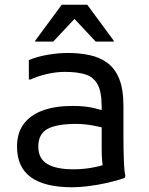

<svg xmlns="http://www.w3.org/2000/svg" viewBox="-20 -780 630 812"><path d="M286 12Q169 12 110.5 -30.5Q52 -73 52 -160Q52 -218 80.5 -256Q109 -294 161.5 -313Q214 -332 286 -332Q342 -332 379.5 -322.5Q417 -313 444 -304V-232Q417 -241 377 -248.5Q337 -256 302 -256Q221 -256 181.5 -235Q142 -214 142 -160Q142 -109 180 -86.5Q218 -64 290 -64Q330 -64 367 -70.5Q404 -77 436 -88L418 -61Q416 -69 414.5 -79Q413 -89 412 -100Q411 -111 410.5 -123Q410 -135 410 -148V-328Q410 -392 392.5 -423.5Q375 -455 340.5 -465.5Q306 -476 254 -476Q215 -476 174.5 -466Q134 -456 110 -444H102V-526Q138 -541 182.5 -548.5Q227 -556 266 -556Q316 -556 358.5 -547Q401 -538 433.5 -514.5Q466 -491 484 -447Q502 -403 502 -332V-200Q502 -180 502.5 -148Q503 -116 504.5 -85Q506 -54 510 -36L508 -28Q475 -16 435 -7Q395 2 355.5 7Q316 12 286 12ZM129 -604V-608L241 -760H349L461 -608V-604H385L295 -700L205 -604Z"/></svg>

Font: Kufam
Style: Regular
Weight: 400
Designer: Wael Morcos, Artur Schmal
Foundry: Original Type
Version: Version 1.301; ttfautohint (v1.8.3)